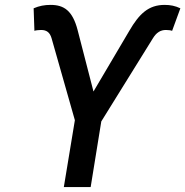

<svg xmlns="http://www.w3.org/2000/svg" viewBox="-20 -757 750 777"><path d="M238.3 0H346.9L389.9 -265.6L599.1 -602.6C613.3 -625.7 630 -635.7 651.6 -635.7C661.2 -635.7 672.6 -634.2 676.5 -632.1L709.9 -723.4C688.9 -733.3 669.7 -737.2 646.3 -737.2C581 -737.2 543.3 -701 503.6 -632.8L358.3 -386.7L294.4 -634.2C273.8 -714.5 238.6 -737.2 184.7 -737.2C160.2 -737.2 139.2 -733.3 116.1 -723.4L119.3 -632.1C122.9 -634.2 137.8 -635.7 146.3 -635.7C168.7 -635.7 181.8 -625.7 188.6 -602.6L283 -270.6Z"/></svg>

Font: Magic Ui Pro Medium
Style: Italic
Weight: 500
Italic angle: -9.39999°
Designer: Stefan Endress, Andreas Faust
Version: Version 1.000;FEAKit 1.0